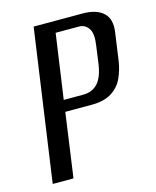

<svg xmlns="http://www.w3.org/2000/svg" viewBox="-94 -657 586 723"><g transform="rotate(-15 199.0 -295.5)"><path d="M22 0 106 -591H297Q350 -591 377 -566.5Q404 -542 397 -492L382 -385Q377 -350 363 -319Q349 -288 319.5 -269Q290 -250 239 -250H138L103 0ZM144 -295H220Q256 -295 277.5 -319Q299 -343 306 -395L315 -461Q322 -506 308.5 -526.5Q295 -547 270 -547H180Z"/></g></svg>

Font: Alumni Sans Thin Medium
Style: Italic
Weight: 500
Italic angle: -8°
Version: Version 1.016